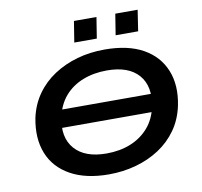

<svg xmlns="http://www.w3.org/2000/svg" viewBox="-96 -1013 1182 1125"><g transform="rotate(-10 495.5 -450.5)"><path d="M170 -306 186 -412H860L842 -306ZM463 10Q326 10 235 -40.5Q144 -91 108 -181.5Q72 -272 95 -391Q112 -469 155 -529.5Q198 -590 261 -631Q324 -672 400 -693.5Q476 -715 563 -715Q702 -715 791.5 -665Q881 -615 917.5 -524.5Q954 -434 930 -316Q913 -236 870 -175.5Q827 -115 764.5 -74Q702 -33 625 -11.5Q548 10 463 10ZM470 -113Q550 -113 614 -139Q678 -165 721 -214.5Q764 -264 779 -336Q803 -455 743.5 -523.5Q684 -592 555 -592Q476 -592 411.5 -566.5Q347 -541 304.5 -492Q262 -443 246 -370Q221 -251 281.5 -182Q342 -113 470 -113ZM642 -786 662 -911H795L776 -786ZM396 -786 416 -911H550L530 -786Z"/></g></svg>

Font: Nunito Sans 10pt Expanded
Style: Bold Italic
Weight: 700
Width: 7
Italic angle: -9°
Designer: Vernon Adams
Foundry: Vernon Adams
Version: Version 3.101;gftools[0.9.27]